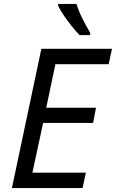

<svg xmlns="http://www.w3.org/2000/svg" viewBox="-20 -964 594 984"><path d="M41 0 192 -714H554L537 -635H264L217 -412H472L457 -334H201L146 -79H420L403 0ZM388 -784Q369 -803 347.5 -830Q326 -857 307 -885Q288 -913 278 -934V-944H372Q383 -907 402.5 -868.5Q422 -830 442 -796V-784Z"/></svg>

Font: Noto IKEA Latin
Style: Italic
Weight: 400
Italic angle: -12°
Designer: Monotype Design Team
Foundry: Monotype Imaging Inc.
Version: Version 1.0